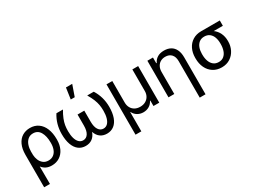

<svg xmlns="http://www.w3.org/2000/svg" viewBox="-59 -1481 3185 2410"><g transform="rotate(-30 1533.0 -276.0)"><path d="M277.3 -537.1Q346.7 -537.1 397 -501.2Q447.3 -465.3 473.6 -400.1Q500 -335 500 -248V-238.3Q500 -166 473.6 -109.9Q447.3 -53.7 398.4 -22Q349.6 9.8 284.2 9.8Q237.8 9.8 203.6 -7.1Q169.4 -23.9 144 -56.6L145.5 197.3H61.5V-272.5Q61.5 -358.9 89.4 -418.5Q117.2 -478 165.8 -507.6Q214.4 -537.1 277.3 -537.1ZM143.1 -223.1Q145 -186 159.4 -149.9Q173.8 -113.8 203.9 -89.6Q233.9 -65.4 279.3 -65.4Q323.2 -65.4 353.5 -88.6Q383.8 -111.8 398.4 -151.1Q413.1 -190.4 413.1 -238.3V-248Q413.1 -342.8 378.9 -400.9Q344.7 -459 277.3 -459Q231.4 -459 201.2 -432.1Q170.9 -405.3 156.7 -363Q142.6 -320.8 142.6 -273.4Z M672.9 -262.7Q672.9 -201.7 686 -157.7Q699.2 -113.8 723.9 -90.6Q748.5 -67.4 782.2 -67.4Q828.1 -67.4 854.5 -108.2Q880.9 -148.9 880.9 -224.6V-383.8H978.5V-224.6Q978.5 -148.9 1005.1 -108.2Q1031.7 -67.4 1077.1 -67.4Q1110.8 -67.4 1135.5 -90.6Q1160.2 -113.8 1173.3 -157.7Q1186.5 -201.7 1186.5 -262.7Q1186.5 -308.6 1179.9 -347.4Q1173.3 -386.2 1155.8 -430.4Q1138.2 -474.6 1105.5 -530.3H1200.2Q1274.4 -412.6 1274.4 -269.5Q1274.4 -181.6 1252 -118.9Q1229.5 -56.2 1186.5 -23.2Q1143.6 9.8 1084 9.8Q1027.3 9.8 988 -19.3Q948.7 -48.3 929.7 -104Q910.6 -48.3 871.3 -19.3Q832 9.8 775.4 9.8Q716.3 9.8 673.6 -23.2Q630.9 -56.2 608.4 -118.9Q585.9 -181.6 585.9 -269.5Q585.9 -414.1 659.2 -530.3H753.9Q721.2 -474.6 703.6 -430.2Q686 -385.7 679.4 -346.9Q672.9 -308.1 672.9 -262.7ZM924.8 -751H1015.6L959 -589.8H901.4Z M1384.8 -530.3H1468.8V-217.8Q1468.8 -175.3 1486.8 -142.6Q1504.9 -109.9 1537.6 -92Q1570.3 -74.2 1613.3 -74.2Q1656.7 -74.2 1689.9 -92.3Q1723.1 -110.4 1741.5 -143.1Q1759.8 -175.8 1759.8 -217.8V-530.3H1843.8V0H1759.8V-79.1H1754.9Q1734.4 -37.6 1696.8 -15.9Q1659.2 5.9 1613.3 5.9Q1567.9 5.9 1530.5 -15.9Q1493.2 -37.6 1472.7 -79.1H1468.8V199.2H1384.8Z M2061.5 0H1977.5V-530.3H2058.6V-447.3H2065.4Q2085.4 -489.7 2123.8 -513.4Q2162.1 -537.1 2220.7 -537.1Q2275.4 -537.1 2315.4 -514.9Q2355.5 -492.7 2377.4 -447.8Q2399.4 -402.8 2399.4 -336.9V199.2H2315.4V-331.1Q2315.4 -392.6 2283.7 -427.2Q2252 -461.9 2195.3 -461.9Q2156.7 -461.9 2126.5 -445.1Q2096.2 -428.2 2078.9 -395.8Q2061.5 -363.3 2061.5 -318.4Z M2746.1 -513.7H3017.6V-436.5H2884.8Q2928.7 -405.3 2953.1 -355Q2977.5 -304.7 2977.5 -242.2V-232.4Q2977.5 -168.9 2949.7 -113.3Q2921.9 -57.6 2869.9 -23.9Q2817.9 9.8 2748 9.8Q2677.2 9.8 2624.5 -24.2Q2571.8 -58.1 2543.7 -117.4Q2515.6 -176.8 2515.6 -251V-262.7Q2515.6 -334 2543.5 -391.1Q2571.3 -448.2 2623.8 -481Q2676.3 -513.7 2746.1 -513.7ZM2748 -67.4Q2792.5 -67.4 2822 -92Q2851.6 -116.7 2865.7 -158.2Q2879.9 -199.7 2879.9 -251V-262.7Q2879.9 -311 2865.7 -350.3Q2851.6 -389.6 2821.5 -413.1Q2791.5 -436.5 2746.1 -436.5Q2701.7 -436.5 2671.9 -413.1Q2642.1 -389.6 2627.7 -350.3Q2613.3 -311 2613.3 -262.7V-251Q2613.3 -199.7 2627.7 -158.2Q2642.1 -116.7 2672.4 -92Q2702.6 -67.4 2748 -67.4Z"/></g></svg>

Font: Pretendard Std
Style: Regular
Weight: 400
Designer: Base glyphs from Inter by Rasmus Andersson; Hangeul glyphs from Noto Sans CJK(Source Han Sans) by Jang Soo-young and Kan
Foundry: Kil Hyung-jin
Version: Version 1.309